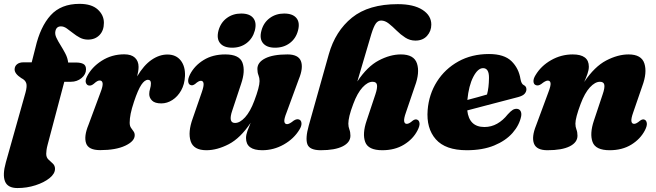

<svg xmlns="http://www.w3.org/2000/svg" viewBox="-38 -748 3319 972"><path d="M36 -396.5Q36 -412.5 48 -422.5Q60 -432.5 81 -432.5H122.5L141.5 -507Q166 -613 218.5 -670.8Q271 -728.5 364.5 -728.5Q425.5 -728.5 456.8 -700Q488 -671.5 488 -632.5Q488 -593.5 465.8 -570.5Q443.5 -547.5 407.5 -547.5Q385 -547.5 366.2 -557.5Q347.5 -567.5 331 -580.8Q314.5 -594 299.8 -604.2Q285 -614.5 270.5 -614.5Q247.5 -614.5 242.5 -590.5Q239 -575 247.5 -557Q256 -539 268.8 -518.8Q281.5 -498.5 293 -476.5Q304.5 -454.5 307 -431.5H346.5Q370.5 -431.5 384 -424.2Q397.5 -417 397.5 -397Q397.5 -371.5 374.8 -352.8Q352 -334 321 -334H287.5L203 -15Q199 0 197.5 11.5Q196 23 196 30.5Q196 49 207.2 59.5Q218.5 70 229.5 80.2Q240.5 90.5 240.5 106.5Q240.5 131.5 212.8 153.8Q185 176 141.5 190Q98 204 50.5 204Q1 204 -12.5 170.5Q-26 137 -8.5 74.5L91 -279Q100 -311.5 94.8 -327.2Q89.5 -343 70 -352.5Q36 -374.5 36 -396.5Z M412.5 -315Q401.5 -316.5 397 -328.5Q392.5 -340.5 402 -360Q426 -408 477 -440.5Q528 -473 591 -473Q627 -473 645.2 -455.8Q663.5 -438.5 663.5 -409.5Q663.5 -398.5 661.5 -386.5Q659.5 -374.5 656.5 -361.5Q689.5 -417.5 729 -444.8Q768.5 -472 809.5 -472Q853 -472 876.8 -442Q900.5 -412 898.5 -363Q896.5 -321 879 -290Q861.5 -259 834.8 -241.8Q808 -224.5 778.5 -224.5Q746 -224.5 731.8 -238.8Q717.5 -253 717.5 -271.5Q717.5 -285.5 721.8 -298.8Q726 -312 726 -326Q726 -344 711 -344Q694.5 -344 677.5 -318.8Q660.5 -293.5 640.5 -233.5Q628.5 -197.5 623.5 -172.5Q618.5 -147.5 618.5 -127Q618.5 -111 625 -101.2Q631.5 -91.5 637.8 -83.2Q644 -75 644 -63.5Q644 -33 596.2 -10.5Q548.5 12 469 12Q409.5 12 397.8 -23Q386 -58 410 -116L471 -280.5Q483.5 -312.5 481.5 -326.5Q479.5 -340.5 467 -340.5Q460.5 -340.5 453.8 -336.8Q447 -333 436.5 -323.5Q423.5 -313 412.5 -315Z M1476 -143Q1487 -139 1488.2 -124.8Q1489.5 -110.5 1478 -92Q1450 -45.5 1398.8 -16.5Q1347.5 12.5 1289.5 12.5Q1207.5 12.5 1207.5 -49Q1207.5 -65.5 1214.8 -85.5Q1222 -105.5 1231 -126.5Q1179 -48.5 1120 -18Q1061 12.5 1007 12.5Q942 12.5 927.2 -33.2Q912.5 -79 937.5 -148L983.5 -281Q994.5 -312.5 992.5 -325.8Q990.5 -339 979 -339Q967.5 -339 950 -323Q936 -312.5 925.5 -318Q916.5 -321.5 914.8 -335.2Q913 -349 924 -371.5Q947 -416 993 -444.2Q1039 -472.5 1102.5 -472.5Q1174 -472.5 1189.5 -430.5Q1205 -388.5 1182.5 -323L1138 -189Q1116 -125.5 1152 -125.5Q1176.5 -125.5 1202.8 -154.2Q1229 -183 1249.5 -238Q1276 -308 1276 -337.5Q1276 -353.5 1270.5 -367.2Q1265 -381 1265 -399Q1265 -432.5 1304.5 -452.5Q1344 -472.5 1417 -472.5Q1472.5 -472.5 1485.5 -438.5Q1498.5 -404.5 1474.5 -346.5L1413 -179Q1399.5 -145.5 1401.5 -132.5Q1403.5 -119.5 1415.5 -119.5Q1427 -119.5 1449 -137.5Q1464.5 -147.5 1476 -143ZM1137.5 -506.5Q1095 -506.5 1076.2 -529.5Q1057.5 -552.5 1068 -593Q1079 -633.5 1110 -656.5Q1141 -679.5 1183 -679.5Q1226 -679.5 1244.2 -656.5Q1262.5 -633.5 1252 -593Q1241 -553 1210.5 -529.8Q1180 -506.5 1137.5 -506.5ZM1354.5 -506.5Q1312.5 -506.5 1293.5 -529.5Q1274.5 -552.5 1285.5 -593Q1296 -633 1327.2 -656.2Q1358.5 -679.5 1400.5 -679.5Q1444 -679.5 1462.8 -656.5Q1481.5 -633.5 1470.5 -593Q1460 -553 1429 -529.8Q1398 -506.5 1354.5 -506.5Z M1750.5 -222Q1737 -186.5 1731.2 -162.2Q1725.5 -138 1725.5 -122Q1725.5 -106 1730.8 -92.5Q1736 -79 1736 -61Q1736 -27 1696.8 -7.2Q1657.5 12.5 1586 12.5Q1529.5 12.5 1518.2 -17.5Q1507 -47.5 1525 -112L1626.5 -473Q1659.5 -590.5 1744 -658.8Q1828.5 -727 1976 -727Q2056 -727 2100.8 -698.2Q2145.5 -669.5 2145.5 -623.5Q2145.5 -590.5 2124 -566.5Q2102.5 -542.5 2065 -542.5Q2037 -542.5 2013.5 -557.8Q1990 -573 1969.8 -593.2Q1949.5 -613.5 1930.2 -628.8Q1911 -644 1891.5 -644Q1875.5 -644 1864.8 -629.2Q1854 -614.5 1842 -576L1771 -335.5Q1821.5 -411.5 1879.5 -442Q1937.5 -472.5 1991.5 -472.5Q2058 -472.5 2073 -426.5Q2088 -380.5 2062.5 -312L2017 -178.5Q2006 -147.5 2008 -134.2Q2010 -121 2021.5 -121Q2033 -121 2050.5 -136.5Q2064 -147 2074.5 -142Q2084 -138 2085.8 -124.5Q2087.5 -111 2076 -88.5Q2053.5 -44 2007.2 -15.8Q1961 12.5 1897.5 12.5Q1826 12.5 1810.8 -29.2Q1795.5 -71 1818 -137L1862.5 -270.5Q1873 -302 1870.5 -318Q1868 -334 1848 -334Q1823.5 -334 1797.2 -305.5Q1771 -277 1750.5 -222Z M2600.5 -160Q2591.5 -114.5 2556.8 -75Q2522 -35.5 2463.8 -11.5Q2405.5 12.5 2325 12.5Q2217 12.5 2168.2 -43Q2119.5 -98.5 2127 -191.5Q2133.5 -271 2174 -335Q2214.5 -399 2282.2 -436.8Q2350 -474.5 2437.5 -474.5Q2514.5 -474.5 2551.5 -438.2Q2588.5 -402 2597 -347.5Q2601.5 -323 2613 -317.5Q2627 -311 2627 -296Q2627 -284 2618 -273.5Q2609 -263 2585 -256.5Q2558.5 -249.5 2514.2 -238Q2470 -226.5 2420.5 -213.5Q2371 -200.5 2327.5 -189Q2337 -105 2414.5 -105Q2449 -105 2478.8 -121.8Q2508.5 -138.5 2532.5 -169Q2547.5 -185.5 2557.8 -191.8Q2568 -198 2580 -197Q2592 -195.5 2597.5 -185.5Q2603 -175.5 2600.5 -160ZM2407.5 -403Q2381 -403 2358 -358.8Q2335 -314.5 2328 -242Q2354.5 -249 2380.8 -256.2Q2407 -263.5 2427.5 -269.5Q2437 -304 2437.5 -353.5Q2438 -403 2407.5 -403Z M2675 -317Q2664 -320.5 2662.8 -334.8Q2661.5 -349 2673 -367.5Q2701 -414.5 2752 -443.5Q2803 -472.5 2861.5 -472.5Q2943 -472.5 2943 -410.5Q2943 -394 2936 -374Q2929 -354 2919.5 -333Q2972 -411 3031 -441.8Q3090 -472.5 3144 -472.5Q3209.5 -472.5 3224.2 -426.5Q3239 -380.5 3213.5 -312L3167.5 -178.5Q3156.5 -147.5 3158.5 -134.2Q3160.5 -121 3172.5 -121Q3183.5 -121 3201.5 -136.5Q3215 -147 3225.5 -142Q3234.5 -138 3236.5 -124.5Q3238.5 -111 3227 -88.5Q3204 -44 3158 -15.8Q3112 12.5 3048.5 12.5Q2977 12.5 2961.8 -29.2Q2946.5 -71 2968.5 -137L3013 -270.5Q3024 -302 3021.5 -318Q3019 -334 2999 -334Q2974.5 -334 2948.2 -305.5Q2922 -277 2901.5 -222Q2875 -151.5 2875 -122Q2875 -106 2880.2 -92.5Q2885.5 -79 2885.5 -61Q2885.5 -27 2846.2 -7.2Q2807 12.5 2733.5 12.5Q2678 12.5 2665.2 -21.2Q2652.5 -55 2676 -113L2738 -280.5Q2751 -314 2749.2 -327Q2747.5 -340 2735 -340Q2723.5 -340 2702 -322.5Q2686.5 -312 2675 -317Z"/></svg>

Font: Fraunces 72pt S050 Black
Style: Italic
Weight: 900
Italic angle: -16°
Version: Version 1.000; ttfautohint (v1.8.3)